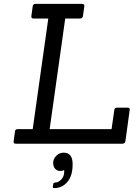

<svg xmlns="http://www.w3.org/2000/svg" viewBox="-20 -738 710 986"><path d="M254 205Q256 199 267.5 199Q279 199 294.5 184Q310 169 310 141L309 135Q303 140 288.5 140Q274 140 263.5 129Q253 118 253 98Q253 78 269 62Q285 46 307 46Q353 46 353 105.5Q353 165 326 196.5Q299 228 258 228Q251 228 251 222ZM608 0H61Q48 0 50 -12L57 -63Q58 -75 71 -75H148L228 -643H151Q140 -643 141 -655L148 -706Q150 -718 162 -718H401Q415 -718 413 -705L406 -656Q404 -643 391 -643H315L235 -75H553L567 -173Q568 -185 581 -185H636Q648 -185 646 -173L624 -13Q622 0 608 0Z"/></svg>

Font: Sanchez
Style: Italic
Weight: 400
Designer: Daniel Hernández
Foundry: LatinoType
Version: Version 1.001